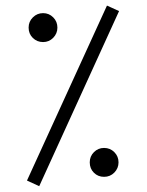

<svg xmlns="http://www.w3.org/2000/svg" viewBox="-20 -657 521 681"><path d="M359.4 -637.2 402.3 -617.7 119.1 3.4 75.7 -16.6ZM81.5 -559.1Q81.5 -580.6 96.7 -595.5Q111.8 -610.4 132.8 -610.4Q153.8 -610.4 168.7 -595.5Q183.6 -580.6 183.6 -559.1Q183.6 -538.1 168.7 -522.9Q153.8 -507.8 132.8 -507.8Q111.3 -507.8 96.4 -522.5Q81.5 -537.1 81.5 -559.1ZM298.3 -81.1Q298.3 -102.5 313.2 -117.4Q328.1 -132.3 349.1 -132.3Q370.6 -132.3 385.5 -117.4Q400.4 -102.5 400.4 -81.1Q400.4 -60.1 385.5 -44.9Q370.6 -29.8 349.1 -29.8Q327.6 -29.8 313 -44.4Q298.3 -59.1 298.3 -81.1Z"/></svg>

Font: Vazirmatn UI NL ExtraLight
Style: Regular
Weight: 200
Designer: Saber Rastikerdar
Foundry: Saber Rastikerdar
Version: Version 33.003